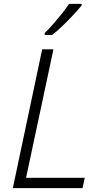

<svg xmlns="http://www.w3.org/2000/svg" viewBox="-20 -968 525 988"><path d="M46 0 197 -714H255L114 -53H416L405 0ZM210 -798Q230 -817 253.5 -844Q277 -871 299 -898.5Q321 -926 335 -948H400V-940Q384 -920 358 -892Q332 -864 303 -836Q274 -808 248 -788H210Z"/></svg>

Font: Noto Sans Light
Style: Italic
Weight: 300
Italic angle: -12°
Designer: Monotype Design Team
Foundry: Monotype Imaging Inc.
Version: Version 2.013; ttfautohint (v1.8.4.7-5d5b)